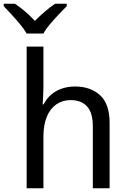

<svg xmlns="http://www.w3.org/2000/svg" viewBox="-63 -1010 683 1030"><path d="M80 0V-760H170V-544Q170 -525 168.5 -496Q167 -467 166 -450H171Q188 -483 213.5 -504Q239 -525 271 -535.5Q303 -546 339 -546Q422 -546 473.5 -499.5Q525 -453 525 -350V0H435V-332Q435 -405 404 -439Q373 -473 316 -473Q272 -473 239 -450Q206 -427 188 -383.5Q170 -340 170 -278V0ZM80 -830Q67 -853 45 -879.5Q23 -906 -1 -932Q-25 -958 -43 -977V-990H17Q43 -973 71 -949Q99 -925 124 -898Q151 -925 179 -949Q207 -973 233 -990H295V-977Q276 -958 251.5 -932Q227 -906 204.5 -879.5Q182 -853 170 -830Z"/></svg>

Font: Noto Sans Mono
Style: Regular
Weight: 400
Designer: Monotype Design Team
Foundry: Monotype Imaging Inc.
Version: Version 2.014